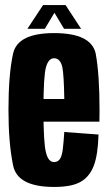

<svg xmlns="http://www.w3.org/2000/svg" viewBox="-20 -736 432 760"><path d="M194 4V-94.5Q171 -94.5 162 -132.5Q152 -169.5 152 -301Q152 -435.5 162 -470Q172 -505.5 194 -505.5Q218 -505.5 226.5 -471.5Q233 -440.5 234.5 -344H139.5V-254.5H373.5Q374 -277 374 -301Q374 -440.5 359 -523Q342 -605 194 -605Q48.5 -605 31.5 -522.5Q13.5 -440.5 13.5 -301.5Q13.5 -170.5 31.5 -83Q47.5 4 194 4ZM194 -94.5V4Q264.5 4 299.5 -16.5Q334.5 -36.5 351 -79.5Q367.5 -121.5 370 -203.5L234.5 -213.5Q232 -174.5 228.5 -144.5Q224.5 -115 215.5 -104.5Q207.5 -94.5 194 -94.5ZM88.5 -622H157.5L195.5 -685.5L233.5 -622H301L239.5 -716H150.5Z"/></svg>

Font: Anybody ExtraCondensed
Style: Bold
Weight: 700
Width: 2
Version: Version 1.113;gftools[0.9.25]